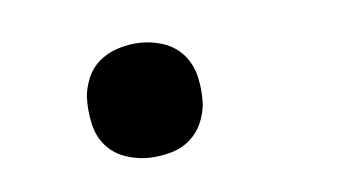

<svg xmlns="http://www.w3.org/2000/svg" viewBox="-36 -252 573 325"><g transform="rotate(-10 250.0 -89.5)"><path d="M208 8Q185 8 163.5 -0.5Q142 -9 129 -26Q116 -43 113 -66.5Q110 -90 113 -113Q116 -129 124 -144Q132 -159 146 -169Q160 -179 176.5 -183Q193 -187 209 -187Q232 -187 253.5 -178.5Q275 -170 288 -152.5Q301 -135 304 -112Q307 -89 304 -66Q301 -50 293 -35Q285 -20 271 -9.5Q257 1 240.5 4.5Q224 8 208 8Z"/></g></svg>

Font: Iosevka Web
Style: Bold Italic
Weight: 700
Italic angle: -9°
Monospace: yes
Designer: Belleve Invis
Foundry: Belleve Invis
Version: Version 28.0.3; ttfautohint (v1.8.3)